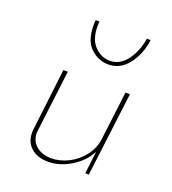

<svg xmlns="http://www.w3.org/2000/svg" viewBox="-119 -713 725 811"><g transform="rotate(20 243.5 -307.5)"><path d="M416 -378 369 0H353L365 -102Q344 -57 293 -24.5Q242 8 188 8Q140 8 111.5 -17Q83 -42 83 -85Q83 -96 84 -101L117 -378H137L103 -101L102 -90Q102 -56 126 -34Q150 -12 193 -10Q234 -10 272.5 -29.5Q311 -49 337.5 -83.5Q364 -118 369 -160L396 -378ZM287 -465Q242 -465 207 -497.5Q172 -530 172 -599Q172 -615 173 -623H190Q189 -616 189 -602Q189 -543 218.5 -512.5Q248 -482 287 -482Q332 -482 363 -523Q394 -564 403 -623H420Q411 -556 375 -510.5Q339 -465 287 -465Z"/></g></svg>

Font: Josefin Sans Thin
Style: Italic
Weight: 200
Italic angle: -7°
Designer: Santiago Orozco
Foundry: Typemade
Version: Version 2.000